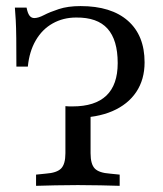

<svg xmlns="http://www.w3.org/2000/svg" viewBox="-20 -602 529 622"><path d="M222.6 -220.2Q215.3 -220.2 207.3 -220.6Q199.2 -221 191.9 -221.8V-258.1Q198.4 -257.3 204 -257.3Q209.7 -257.3 215.3 -257.3Q287.9 -257.3 324.6 -292.3Q361.3 -327.4 361.3 -397.6Q361.3 -472.6 328.2 -509.3Q295.2 -546 226.6 -545.2Q184.7 -545.2 150.8 -526.2Q116.9 -507.3 96 -471.4Q75 -435.5 70.2 -386.3H33.1Q33.1 -442.7 32.7 -478.2Q32.3 -513.7 31 -536.7Q29.8 -559.7 28.2 -577.4H66.1Q69.4 -559.7 75.4 -551.6Q81.5 -543.5 91.1 -543.5Q104 -543.5 122.6 -553.2Q141.1 -562.9 170.6 -572.6Q200 -582.3 241.1 -582.3Q340.3 -582.3 394.4 -534.7Q448.4 -487.1 448.4 -400Q448.4 -344.4 421.4 -304Q394.4 -263.7 344 -241.9Q293.5 -220.2 222.6 -220.2ZM230.6 -2.4Q190.3 -2.4 159.3 -1.6Q128.2 -0.8 96.8 0V-36.3L128.2 -39.5Q163.7 -41.9 177.8 -56Q191.9 -70.2 191.9 -105.6V-240.3Q212.9 -239.5 233.5 -240.7Q254 -241.9 273.4 -246V-105.6Q273.4 -70.2 287.1 -56Q300.8 -41.9 336.3 -39.5L367.7 -36.3V0Q336.3 -0.8 305.6 -1.6Q275 -2.4 233.9 -2.4H232.3Z"/></svg>

Font: Playfair 9pt
Style: Regular
Weight: 400
Designer: Claus Eggers Sørensen
Foundry: Claus Eggers Sørensen
Version: Version 2.203